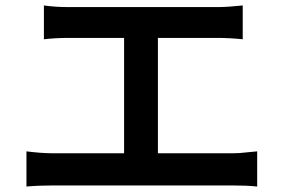

<svg xmlns="http://www.w3.org/2000/svg" viewBox="-20 -710 1040 704"><path d="M232 -684H778Q814 -684 870 -690V-566Q822 -571 778 -571H232Q183 -571 141 -566V-690Q182 -684 232 -684ZM435 -621H559V-82H435ZM173 -148H833Q859 -148 881 -151L923 -155V-26Q886 -30 833 -30H173Q121 -30 77 -26V-155Q133 -148 173 -148Z"/></svg>

Font: Merged Yaku Han JP SemiBold
Style: Regular
Weight: 600
Designer: Ryoko NISHIZUKA 西塚涼子 (kana, bopomofo & ideographs); Paul D. Hunt (Latin, Greek & Cyrillic); Sandoll Communications 산돌커뮤니
Foundry: Adobe
Version: Version 2.004